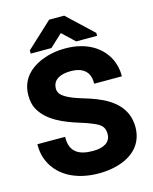

<svg xmlns="http://www.w3.org/2000/svg" viewBox="-132 -987 863 1084"><g transform="rotate(-15 299.5 -445.5)"><path d="M16 -232C16 -204 20 -179 28 -156C65 -50 171 10 310 10C350 10 386 5 419 -4C505 -28 576 -85 576 -191C576 -220 570 -247 560 -270C522 -355 429 -394 334 -422C288 -436 254 -449 231 -464C208 -479 198 -495 198 -515C198 -567 243 -589 304 -589C372 -589 414 -558 414 -494V-486H576V-494C576 -527 568 -557 556 -585C516 -669 428 -721 307 -721C267 -721 232 -716 199 -706C116 -681 38 -625 38 -519C38 -488 43 -461 56 -437C99 -359 190 -322 280 -294C309 -285 332 -277 350 -269C388 -253 414 -239 414 -193C414 -142 370 -121 310 -121C227 -121 178 -151 178 -232V-239H16ZM112 -743H233L306 -811L378 -743H500V-760L350 -901H262L112 -762Z"/></g></svg>

Font: Asimov Pro
Style: Blk
Weight: 900
Designer: Google
Version: Version 2.000980; 2014